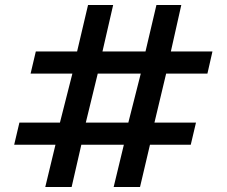

<svg xmlns="http://www.w3.org/2000/svg" viewBox="-20 -736 911 772"><path d="M834 -529V-528L814 -440H648L601 -243H768L747 -154H583L543 16H437L478 -154H307L268 16H162L203 -154H37L58 -243H221L271 -440H103L124 -529H290L334 -716H435L392 -529H565L609 -716H709L667 -529ZM325 -243H496L546 -440H373Z"/></svg>

Font: Sumana
Style: Bold
Weight: 700
Designer: Cyreal, Alexei Vanyashin (Devanagari), Olga Karpushina (Latin)
Foundry: Cyreal
Version: Version 1.015;PS 001.015;hotconv 1.0.70;makeotf.lib2.5.58329